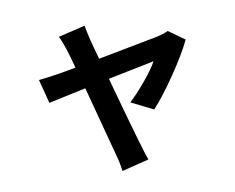

<svg xmlns="http://www.w3.org/2000/svg" viewBox="-80 -739 1159 948"><g transform="rotate(-10 500.0 -265.5)"><path d="M320 -439Q289 -558 266 -603L400 -635Q413 -563 443 -462Q697 -510 737.5 -518.5Q778 -527 800 -538L880 -481Q848 -414 783.5 -319Q719 -224 667 -168L557 -223Q595 -258 640 -312Q685 -366 705 -403Q698 -402 473 -356Q579 30 596 70L460 104Q455 63 444 24Q433 -15 350 -330L163 -290L132 -410Q205 -417 320 -439Z"/></g></svg>

Font: Swei Fan Sans CJK TC
Style: Bold
Weight: 700
Version: Version 2.130